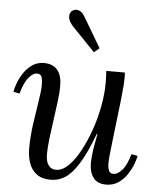

<svg xmlns="http://www.w3.org/2000/svg" viewBox="-54 -809 702 866"><g transform="rotate(5 296.5 -376.0)"><path d="M208 11Q168 11 144 -7Q120 -25 109.5 -55Q99 -85 99 -119Q99 -175 107 -232Q115 -289 123 -337.5Q131 -386 131 -414Q131 -433 126.5 -447Q122 -461 104 -461Q88 -461 68.5 -439Q49 -417 34 -364L6 -370Q9 -388 18 -411.5Q27 -435 42.5 -458Q58 -481 80.5 -496Q103 -511 133 -511Q173 -511 193.5 -486Q214 -461 214 -414Q214 -386 209 -345Q204 -304 197.5 -259.5Q191 -215 186 -173Q181 -131 181 -99Q181 -88 184.5 -73Q188 -58 198.5 -47Q209 -36 228 -36Q256 -36 283 -62Q310 -88 334 -132Q358 -176 377 -229.5Q396 -283 406.5 -339.5Q417 -396 417 -447Q417 -462 416.5 -474.5Q416 -487 415 -500H499Q500 -493 500 -487.5Q500 -482 500 -474Q500 -457 498 -433.5Q496 -410 492 -371.5Q488 -333 480 -270Q473 -212 469.5 -179Q466 -146 464 -129.5Q462 -113 461.5 -104Q461 -95 461 -84Q461 -66 466.5 -53Q472 -40 488 -40Q505 -40 525.5 -61.5Q546 -83 561 -136L589 -130Q586 -112 576.5 -88.5Q567 -65 551 -42Q535 -19 512 -4Q489 11 459 11Q419 11 400.5 -14Q382 -39 382 -79Q382 -108 387.5 -142Q393 -176 400 -213H397Q363 -122 332 -73.5Q301 -25 271 -7Q241 11 208 11ZM352 -579 249 -686Q232 -705 228.5 -719Q225 -733 228.5 -742Q232 -751 236 -755Q239 -758 248.5 -761.5Q258 -765 271.5 -759.5Q285 -754 298 -731L376 -599Z"/></g></svg>

Font: Lora Italic
Style: Italic
Weight: 400
Italic angle: -3°
Designer: Olga Karpushina, Alexei Vanyashin (Cyrillic)
Foundry: Cyreal
Version: Version 2.210; ttfautohint (v1.8.1.43-b0c9)